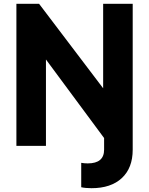

<svg xmlns="http://www.w3.org/2000/svg" viewBox="-20 -765 782 1007"><path d="M406 217V89Q423 92 440 92Q526 92 526 20V-41L221 -453V0H66V-745H185L521 -302V-745H676V20Q676 116 619 169Q562 222 460 222Q428 222 406 217Z"/></svg>

Font: BLUETTI 2.0
Style: Bold
Weight: 700
Designer: Stijn de Vries
Foundry: tokotype
Version: Version 2.005;October 31, 2023;FontCreator 14.0.0.2814 64-bi